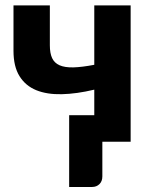

<svg xmlns="http://www.w3.org/2000/svg" viewBox="-20 -536 571 726"><path d="M336.5 -100.5V-197Q269.5 -181 213.5 -179.8Q157.5 -178.5 117 -195Q76.5 -211.5 53.8 -248Q31 -284.5 31 -344V-515.5H168.5V-364.5Q168.5 -335 177 -316.5Q185.5 -298 205.2 -289.2Q225 -280.5 257.2 -281.2Q289.5 -282 336.5 -291V-515.5H474V0H367V131Q367 149.5 356 160.2Q345 171 328 171H241.5V-100.5Z"/></svg>

Font: Lato Heavy
Style: Regular
Weight: 800
Designer: Lukasz Dziedzic
Foundry: tyPoland Lukasz Dziedzic
Version: Version 2.007; 2014-02-27